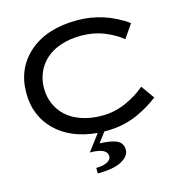

<svg xmlns="http://www.w3.org/2000/svg" viewBox="-134 -831 1144 1207"><g transform="rotate(-15 437.5 -228.0)"><path d="M475.1 -89.8Q556.6 -89.8 631.1 -123Q705.6 -156.2 757.8 -202.1L819.8 -115.2Q788.6 -91.8 758.3 -73.2Q728 -54.7 683.8 -33.9Q639.6 -13.2 586.2 -1.7Q532.7 9.8 475.1 9.8H460.9L413.1 74.2Q491.2 76.7 526.6 95Q562 113.3 562 154.8Q562 196.3 510.3 225.1Q458.5 253.9 353 253.9V217.8Q397.5 217.8 424.3 204.1Q451.2 190.4 451.2 168Q451.2 113.8 338.9 113.8L418.9 7.8Q247.6 -7.3 148.7 -104Q49.8 -200.7 49.8 -350.1Q49.8 -512.2 164.8 -611.1Q279.8 -710 475.1 -710Q652.3 -710 799.8 -605L738.8 -516.1Q694.8 -553.7 625.7 -581.8Q556.6 -609.9 475.1 -609.9Q402.3 -609.9 343.3 -590.1Q284.2 -570.3 245.4 -535.4Q206.5 -500.5 185.8 -453.1Q165 -405.8 165 -350.1Q165 -294.4 185.8 -247.1Q206.5 -199.7 245.4 -164.6Q284.2 -129.4 343.3 -109.6Q402.3 -89.8 475.1 -89.8Z"/></g></svg>

Font: Copperplate Sans CC Heavy
Style: Regular
Weight: 400
Designer: indestructible type*
Foundry: Cowboy Collective
Version: Version 1.000